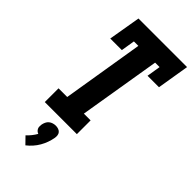

<svg xmlns="http://www.w3.org/2000/svg" viewBox="-304 -800 1126 1126"><g transform="rotate(45 258.5 -237.5)"><path d="M72 0V-114H144L227 -621H190L176 -535H80L114 -735H517L484 -535H389L403 -621H366L282 -114H338V0ZM171 260 130 218Q144 205 156 190Q168 175 177 159Q169 156 163.5 151Q158 146 154.5 139Q151 132 151 123.5Q151 115 152 107Q154 96 159 85Q164 74 173 66.5Q182 59 193.5 55.5Q205 52 216 52Q227 52 237.5 55.5Q248 59 254.5 66.5Q261 74 262.5 85Q264 96 262 107Q258 129 250.5 150Q243 171 231.5 191Q220 211 204.5 228.5Q189 246 171 260Z"/></g></svg>

Font: Iosevka Slab Heavy
Style: Italic
Weight: 900
Italic angle: -9°
Monospace: yes
Designer: Belleve Invis
Foundry: Belleve Invis
Version: Version 11.1.0; ttfautohint (v1.8.3)